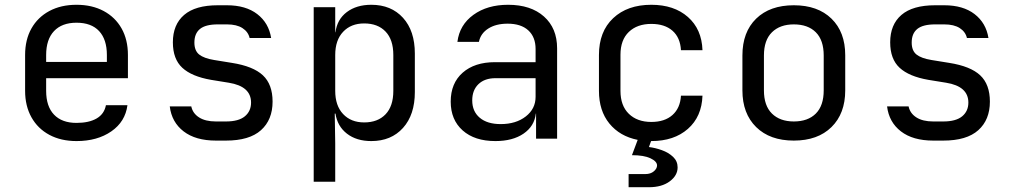

<svg xmlns="http://www.w3.org/2000/svg" viewBox="-20 -580 4240 803"><path d="M300 10Q235 10 186.5 -16Q138 -42 111.5 -89.5Q85 -137 85 -200V-350Q85 -414 111.5 -461Q138 -508 186.5 -534Q235 -560 300 -560Q365 -560 413.5 -534Q462 -508 488.5 -461Q515 -414 515 -350V-253H173V-200Q173 -135 206 -100.5Q239 -66 300 -66Q352 -66 384 -84.5Q416 -103 423 -140H513Q504 -71 445.5 -30.5Q387 10 300 10ZM173 -321H427V-350Q427 -415 394.5 -450Q362 -485 300 -485Q239 -485 206 -450Q173 -415 173 -350Z M883 8Q798 8 748 -30.5Q698 -69 690 -135H780Q786 -106 812.5 -89Q839 -72 883 -72H925Q978 -72 1004 -93.5Q1030 -115 1030 -151Q1030 -219 937 -234L863 -246Q782 -260 742.5 -296.5Q703 -333 703 -403Q703 -477 750 -517.5Q797 -558 891 -558H929Q1008 -558 1056 -521Q1104 -484 1114 -421H1024Q1018 -447 994 -462.5Q970 -478 929 -478H891Q840 -478 816.5 -459Q793 -440 793 -402Q793 -368 813 -352Q833 -336 876 -329L950 -317Q1039 -303 1079.5 -265Q1120 -227 1120 -155Q1120 -79 1071.5 -35.5Q1023 8 925 8Z M1292 180V-550H1382V-445H1383Q1390 -499 1430.5 -529.5Q1471 -560 1533 -560Q1616 -560 1665.5 -505.5Q1715 -451 1715 -356V-195Q1715 -100 1665.5 -45Q1616 10 1533 10Q1471 10 1431 -21Q1391 -52 1383 -105H1380L1382 20V180ZM1503 -68Q1560 -68 1592.5 -102Q1625 -136 1625 -200V-350Q1625 -414 1592.5 -448Q1560 -482 1503 -482Q1448 -482 1415 -447Q1382 -412 1382 -350V-200Q1382 -138 1415 -103Q1448 -68 1503 -68Z M2052 10Q1965 10 1915 -34.5Q1865 -79 1865 -155Q1865 -232 1915 -276Q1965 -320 2050 -320H2220V-375Q2220 -425 2189.5 -453Q2159 -481 2103 -481Q2054 -481 2022 -460.5Q1990 -440 1983 -405H1893Q1902 -476 1960 -518Q2018 -560 2105 -560Q2200 -560 2255 -511Q2310 -462 2310 -378V0H2222V-105H2221Q2215 -52 2169.5 -21Q2124 10 2052 10ZM2074 -61Q2138 -61 2179 -93Q2220 -125 2220 -175V-253H2052Q2007 -253 1981 -228Q1955 -203 1955 -160Q1955 -114 1986.5 -87.5Q2018 -61 2074 -61Z M2609 203V148H2679Q2701 148 2714.5 136.5Q2728 125 2728 112Q2728 95 2700.5 82Q2673 69 2623 69L2647 5Q2572 -10 2528.5 -63.5Q2485 -117 2485 -200V-350Q2485 -448 2544.5 -504Q2604 -560 2704 -560Q2799 -560 2857 -509Q2915 -458 2918 -370H2828Q2825 -423 2792.5 -451.5Q2760 -480 2704 -480Q2645 -480 2610 -446.5Q2575 -413 2575 -351V-200Q2575 -138 2610 -104Q2645 -70 2704 -70Q2760 -70 2792.5 -99Q2825 -128 2828 -180H2918Q2915 -92 2857 -41Q2799 10 2704 10H2703L2694 35Q2720 38 2748 48Q2776 58 2795 76Q2814 94 2814 120Q2814 154 2781 178.5Q2748 203 2694 203Z M3300 8Q3200 8 3142.5 -48.5Q3085 -105 3085 -202V-348Q3085 -446 3142.5 -502Q3200 -558 3300 -558Q3400 -558 3457.5 -502Q3515 -446 3515 -349V-202Q3515 -105 3457.5 -48.5Q3400 8 3300 8ZM3300 -72Q3359 -72 3392 -105Q3425 -138 3425 -202V-348Q3425 -412 3392 -445Q3359 -478 3300 -478Q3242 -478 3208.5 -445Q3175 -412 3175 -348V-202Q3175 -138 3208.5 -105Q3242 -72 3300 -72Z M3883 8Q3798 8 3748 -30.5Q3698 -69 3690 -135H3780Q3786 -106 3812.5 -89Q3839 -72 3883 -72H3925Q3978 -72 4004 -93.5Q4030 -115 4030 -151Q4030 -219 3937 -234L3863 -246Q3782 -260 3742.5 -296.5Q3703 -333 3703 -403Q3703 -477 3750 -517.5Q3797 -558 3891 -558H3929Q4008 -558 4056 -521Q4104 -484 4114 -421H4024Q4018 -447 3994 -462.5Q3970 -478 3929 -478H3891Q3840 -478 3816.5 -459Q3793 -440 3793 -402Q3793 -368 3813 -352Q3833 -336 3876 -329L3950 -317Q4039 -303 4079.5 -265Q4120 -227 4120 -155Q4120 -79 4071.5 -35.5Q4023 8 3925 8Z"/></svg>

Font: Liga JetBrainsMono Nerd Font
Style: Regular
Weight: 400
Designer: Philipp Nurullin, Konstantin Bulenkov
Foundry: JetBrains
Version: Version 2.225; ttfautohint (v1.8.3)